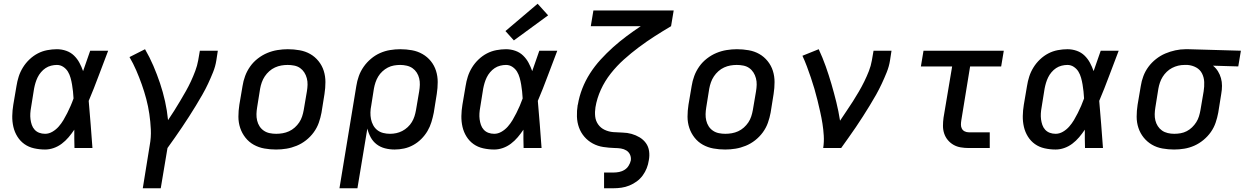

<svg xmlns="http://www.w3.org/2000/svg" viewBox="-20 -791 6651 1026"><path d="M221 8Q191 8 162 1.5Q133 -5 110.5 -21Q88 -37 73 -61Q58 -85 51.5 -113Q45 -141 45.5 -171Q46 -201 51 -231L68 -331Q72 -357 80 -382Q88 -407 102.5 -430.5Q117 -454 137.5 -473.5Q158 -493 182 -505.5Q206 -518 232.5 -523Q259 -528 284 -528Q310 -528 334 -519.5Q358 -511 375.5 -494Q393 -477 404.5 -455.5Q416 -434 424 -411Q434 -438 443 -465.5Q452 -493 462 -520H558Q532 -453 507 -385.5Q482 -318 454 -252Q460 -189 464.5 -126Q469 -63 474 0H378Q377 -24 377 -48.5Q377 -73 377 -98Q363 -77 346.5 -57.5Q330 -38 310 -23Q290 -8 267 0Q244 8 221 8ZM221 -76Q241 -76 260 -87Q279 -98 293.5 -114.5Q308 -131 319 -149.5Q330 -168 339.5 -187Q349 -206 357.5 -225.5Q366 -245 373 -265Q372 -284 370 -302.5Q368 -321 365 -339Q362 -357 357 -375Q352 -393 343 -408Q334 -423 318.5 -433.5Q303 -444 284 -444Q269 -444 253 -440Q237 -436 223.5 -427Q210 -418 199 -405Q188 -392 181 -377.5Q174 -363 169.5 -348Q165 -333 162 -317L146 -217Q143 -201 142 -185Q141 -169 143 -153.5Q145 -138 150 -123.5Q155 -109 165 -98Q175 -87 189.5 -81.5Q204 -76 221 -76Z M743 215 780 -14Q788 -57 786 -99Q784 -141 778 -182Q772 -223 761.5 -262.5Q751 -302 737.5 -340Q724 -378 708 -415Q692 -452 672 -486L755 -528Q780 -485 799.5 -439.5Q819 -394 835 -346.5Q851 -299 862 -249.5Q873 -200 878 -149Q895 -174 911 -199.5Q927 -225 942.5 -251Q958 -277 973 -303.5Q988 -330 1000.5 -357Q1013 -384 1023.5 -412Q1034 -440 1039 -468L1048 -520H1144L1136 -468Q1131 -436 1118.5 -405Q1106 -374 1092 -344Q1078 -314 1061 -284.5Q1044 -255 1026.5 -226Q1009 -197 990.5 -168.5Q972 -140 953 -111.5Q934 -83 914.5 -55.5Q895 -28 875 0L839 215Z M1455 8Q1423 8 1392.5 2.5Q1362 -3 1336 -17.5Q1310 -32 1291.5 -55.5Q1273 -79 1263.5 -107.5Q1254 -136 1254 -167.5Q1254 -199 1259 -231L1276 -331Q1280 -358 1290 -385Q1300 -412 1317 -436Q1334 -460 1358 -478.5Q1382 -497 1408.5 -508Q1435 -519 1463 -523.5Q1491 -528 1518 -528Q1550 -528 1581 -522.5Q1612 -517 1637.5 -502.5Q1663 -488 1682 -464.5Q1701 -441 1710 -412.5Q1719 -384 1719 -352.5Q1719 -321 1714 -289L1698 -189Q1693 -162 1683.5 -135Q1674 -108 1656.5 -84Q1639 -60 1615.5 -41.5Q1592 -23 1565 -12Q1538 -1 1510.5 3.5Q1483 8 1455 8ZM1456 -76Q1473 -76 1490.5 -79Q1508 -82 1524.5 -89.5Q1541 -97 1555 -109.5Q1569 -122 1579 -137Q1589 -152 1594.5 -169Q1600 -186 1603 -203L1620 -303Q1623 -321 1623.5 -338.5Q1624 -356 1619.5 -373Q1615 -390 1606 -404Q1597 -418 1583.5 -427.5Q1570 -437 1552.5 -440.5Q1535 -444 1517 -444Q1500 -444 1483 -441Q1466 -438 1449.5 -430.5Q1433 -423 1419 -410.5Q1405 -398 1395 -383Q1385 -368 1379 -351Q1373 -334 1370 -317L1354 -217Q1351 -199 1350.5 -181.5Q1350 -164 1354 -147Q1358 -130 1367 -116Q1376 -102 1390 -92.5Q1404 -83 1421 -79.5Q1438 -76 1456 -76Z M1794 215 1884 -331Q1888 -358 1897.5 -384.5Q1907 -411 1923.5 -434.5Q1940 -458 1962.5 -477Q1985 -496 2011 -507.5Q2037 -519 2064.5 -523.5Q2092 -528 2119 -528Q2151 -528 2181.5 -522.5Q2212 -517 2238 -502Q2264 -487 2282.5 -464Q2301 -441 2310 -412.5Q2319 -384 2319 -352.5Q2319 -321 2314 -289L2298 -189Q2293 -164 2285.5 -139Q2278 -114 2264.5 -91Q2251 -68 2231.5 -48.5Q2212 -29 2188.5 -16Q2165 -3 2139.5 2.5Q2114 8 2089 8Q2062 8 2037 1.5Q2012 -5 1992.5 -20Q1973 -35 1961 -57Q1949 -79 1943 -104L1890 215ZM2064 -76Q2081 -76 2097.5 -79.5Q2114 -83 2129.5 -91Q2145 -99 2158.5 -111.5Q2172 -124 2181 -139Q2190 -154 2195 -170Q2200 -186 2203 -203L2220 -303Q2223 -321 2223.5 -338.5Q2224 -356 2220 -372.5Q2216 -389 2207 -403Q2198 -417 2184.5 -426.5Q2171 -436 2153.5 -440Q2136 -444 2119 -444Q2118 -444 2118 -444Q2118 -444 2118 -444Q2102 -444 2085 -441Q2068 -438 2052.5 -430Q2037 -422 2023.5 -409.5Q2010 -397 2001 -382Q1992 -367 1986.5 -350.5Q1981 -334 1978 -317L1964 -228Q1960 -209 1959.5 -190.5Q1959 -172 1962.5 -154.5Q1966 -137 1974.5 -121.5Q1983 -106 1996.5 -95.5Q2010 -85 2027.5 -80.5Q2045 -76 2064 -76Z M2621 8Q2591 8 2562 1.5Q2533 -5 2510.5 -21Q2488 -37 2473 -61Q2458 -85 2451.5 -113Q2445 -141 2445.5 -171Q2446 -201 2451 -231L2468 -331Q2472 -357 2480 -382Q2488 -407 2502.5 -430.5Q2517 -454 2537.5 -473.5Q2558 -493 2582 -505.5Q2606 -518 2632.5 -523Q2659 -528 2684 -528Q2710 -528 2734 -519.5Q2758 -511 2775.5 -494Q2793 -477 2804.5 -455.5Q2816 -434 2824 -411Q2834 -438 2843 -465.5Q2852 -493 2862 -520H2958Q2932 -453 2907 -385.5Q2882 -318 2854 -252Q2860 -189 2864.5 -126Q2869 -63 2874 0H2778Q2777 -24 2777 -48.5Q2777 -73 2777 -98Q2763 -77 2746.5 -57.5Q2730 -38 2710 -23Q2690 -8 2667 0Q2644 8 2621 8ZM2621 -76Q2641 -76 2660 -87Q2679 -98 2693.5 -114.5Q2708 -131 2719 -149.5Q2730 -168 2739.5 -187Q2749 -206 2757.5 -225.5Q2766 -245 2773 -265Q2772 -284 2770 -302.5Q2768 -321 2765 -339Q2762 -357 2757 -375Q2752 -393 2743 -408Q2734 -423 2718.5 -433.5Q2703 -444 2684 -444Q2669 -444 2653 -440Q2637 -436 2623.5 -427Q2610 -418 2599 -405Q2588 -392 2581 -377.5Q2574 -363 2569.5 -348Q2565 -333 2562 -317L2546 -217Q2543 -201 2542 -185Q2541 -169 2543 -153.5Q2545 -138 2550 -123.5Q2555 -109 2565 -98Q2575 -87 2589.5 -81.5Q2604 -76 2621 -76ZM2726 -575 2681 -625 2853 -771 2909 -709Z M3208 215V131H3258Q3273 131 3288.5 128Q3304 125 3317.5 116.5Q3331 108 3339.5 94Q3348 80 3351 66Q3353 49 3346.5 35Q3340 21 3327 13Q3314 5 3298 2.5Q3282 0 3266 0H3265Q3234 -1 3204 -5.5Q3174 -10 3148 -24Q3122 -38 3103 -60Q3084 -82 3074 -109.5Q3064 -137 3063 -168Q3062 -199 3067 -230Q3067 -231 3067.5 -231.5Q3068 -232 3068 -232Q3075 -275 3091.5 -317.5Q3108 -360 3133 -399Q3158 -438 3189.5 -472.5Q3221 -507 3255.5 -538Q3290 -569 3327.5 -597Q3365 -625 3404 -651H3137L3151 -735H3580L3566 -651Q3522 -625 3479 -597.5Q3436 -570 3394.5 -539Q3353 -508 3314.5 -473.5Q3276 -439 3244 -398.5Q3212 -358 3191 -312Q3170 -266 3162 -218Q3158 -193 3160.5 -169Q3163 -145 3176.5 -126Q3190 -107 3211.5 -97Q3233 -87 3257.5 -85Q3282 -83 3307 -82.5Q3332 -82 3355 -75.5Q3378 -69 3398 -57Q3418 -45 3431.5 -26.5Q3445 -8 3448.5 16.5Q3452 41 3447 66Q3444 87 3436 107.5Q3428 128 3414.5 146.5Q3401 165 3382.5 178.5Q3364 192 3343 200.5Q3322 209 3300.5 212Q3279 215 3258 215Z M3855 8Q3823 8 3792.5 2.5Q3762 -3 3736 -17.5Q3710 -32 3691.5 -55.5Q3673 -79 3663.5 -107.5Q3654 -136 3654 -167.5Q3654 -199 3659 -231L3676 -331Q3680 -358 3690 -385Q3700 -412 3717 -436Q3734 -460 3758 -478.5Q3782 -497 3808.5 -508Q3835 -519 3863 -523.5Q3891 -528 3918 -528Q3950 -528 3981 -522.5Q4012 -517 4037.5 -502.5Q4063 -488 4082 -464.5Q4101 -441 4110 -412.5Q4119 -384 4119 -352.5Q4119 -321 4114 -289L4098 -189Q4093 -162 4083.5 -135Q4074 -108 4056.5 -84Q4039 -60 4015.5 -41.5Q3992 -23 3965 -12Q3938 -1 3910.5 3.5Q3883 8 3855 8ZM3856 -76Q3873 -76 3890.5 -79Q3908 -82 3924.5 -89.5Q3941 -97 3955 -109.5Q3969 -122 3979 -137Q3989 -152 3994.5 -169Q4000 -186 4003 -203L4020 -303Q4023 -321 4023.5 -338.5Q4024 -356 4019.5 -373Q4015 -390 4006 -404Q3997 -418 3983.5 -427.5Q3970 -437 3952.5 -440.5Q3935 -444 3917 -444Q3900 -444 3883 -441Q3866 -438 3849.5 -430.5Q3833 -423 3819 -410.5Q3805 -398 3795 -383Q3785 -368 3779 -351Q3773 -334 3770 -317L3754 -217Q3751 -199 3750.5 -181.5Q3750 -164 3754 -147Q3758 -130 3767 -116Q3776 -102 3790 -92.5Q3804 -83 3821 -79.5Q3838 -76 3856 -76Z M4379 0Q4384 -33 4382 -66Q4380 -99 4375 -130.5Q4370 -162 4363 -193Q4356 -224 4348.5 -255Q4341 -286 4332 -316.5Q4323 -347 4313 -376.5Q4303 -406 4292 -435.5Q4281 -465 4268 -493L4355 -528Q4376 -483 4392.5 -436.5Q4409 -390 4423 -342Q4437 -294 4449 -245.5Q4461 -197 4469 -146Q4486 -172 4503.5 -197.5Q4521 -223 4537.5 -249Q4554 -275 4569.5 -301.5Q4585 -328 4598.5 -355.5Q4612 -383 4623 -411Q4634 -439 4639 -468L4648 -520H4744L4736 -468Q4731 -436 4718.5 -405Q4706 -374 4692 -344Q4678 -314 4661.5 -284.5Q4645 -255 4627 -226Q4609 -197 4591 -168.5Q4573 -140 4553.5 -111.5Q4534 -83 4514.5 -55.5Q4495 -28 4475 0Z M5157 0Q5135 0 5114 -3.5Q5093 -7 5075.5 -17Q5058 -27 5045 -42.5Q5032 -58 5025.5 -77.5Q5019 -97 5019 -118.5Q5019 -140 5022 -162L5068 -436H4901L4915 -520H5344L5330 -436H5164L5117 -148Q5115 -136 5115 -124.5Q5115 -113 5120 -103.5Q5125 -94 5135 -89Q5145 -84 5157 -84H5269V0Z M5621 8Q5591 8 5562 1.5Q5533 -5 5510.5 -21Q5488 -37 5473 -61Q5458 -85 5451.5 -113Q5445 -141 5445.5 -171Q5446 -201 5451 -231L5468 -331Q5472 -357 5480 -382Q5488 -407 5502.5 -430.5Q5517 -454 5537.5 -473.5Q5558 -493 5582 -505.5Q5606 -518 5632.5 -523Q5659 -528 5684 -528Q5710 -528 5734 -519.5Q5758 -511 5775.5 -494Q5793 -477 5804.5 -455.5Q5816 -434 5824 -411Q5834 -438 5843 -465.5Q5852 -493 5862 -520H5958Q5932 -453 5907 -385.5Q5882 -318 5854 -252Q5860 -189 5864.5 -126Q5869 -63 5874 0H5778Q5777 -24 5777 -48.5Q5777 -73 5777 -98Q5763 -77 5746.5 -57.5Q5730 -38 5710 -23Q5690 -8 5667 0Q5644 8 5621 8ZM5621 -76Q5641 -76 5660 -87Q5679 -98 5693.5 -114.5Q5708 -131 5719 -149.5Q5730 -168 5739.5 -187Q5749 -206 5757.5 -225.5Q5766 -245 5773 -265Q5772 -284 5770 -302.5Q5768 -321 5765 -339Q5762 -357 5757 -375Q5752 -393 5743 -408Q5734 -423 5718.5 -433.5Q5703 -444 5684 -444Q5669 -444 5653 -440Q5637 -436 5623.5 -427Q5610 -418 5599 -405Q5588 -392 5581 -377.5Q5574 -363 5569.5 -348Q5565 -333 5562 -317L5546 -217Q5543 -201 5542 -185Q5541 -169 5543 -153.5Q5545 -138 5550 -123.5Q5555 -109 5565 -98Q5575 -87 5589.5 -81.5Q5604 -76 5621 -76Z M6254 8Q6223 8 6192 2.5Q6161 -3 6135.5 -18Q6110 -33 6091.5 -56Q6073 -79 6063.5 -107.5Q6054 -136 6054 -167.5Q6054 -199 6059 -231L6076 -331Q6080 -358 6090 -384.5Q6100 -411 6117 -434Q6134 -457 6157.5 -475.5Q6181 -494 6207 -505Q6233 -516 6260.5 -522Q6288 -528 6315 -528Q6319 -528 6323 -528Q6327 -528 6331 -528L6611 -520L6597 -436L6462 -440Q6478 -427 6488.5 -410Q6499 -393 6504.5 -373.5Q6510 -354 6510 -332.5Q6510 -311 6506 -289L6490 -189Q6485 -162 6476 -135.5Q6467 -109 6450.5 -85.5Q6434 -62 6411 -43Q6388 -24 6362 -12.5Q6336 -1 6308.5 3.5Q6281 8 6254 8ZM6255 -76Q6272 -76 6289 -79Q6306 -82 6321.5 -90Q6337 -98 6350 -110.5Q6363 -123 6372.5 -138Q6382 -153 6387 -169.5Q6392 -186 6395 -203L6412 -303Q6416 -328 6415 -352.5Q6414 -377 6403.5 -398Q6393 -419 6372 -430.5Q6351 -442 6326 -444H6317Q6315 -444 6313 -444Q6311 -444 6309 -444Q6292 -444 6275.5 -440Q6259 -436 6243.5 -428Q6228 -420 6215 -407.5Q6202 -395 6193 -380.5Q6184 -366 6178.5 -350Q6173 -334 6170 -317L6154 -217Q6151 -199 6150.5 -181.5Q6150 -164 6154 -147.5Q6158 -131 6167 -117Q6176 -103 6189.5 -93.5Q6203 -84 6220 -80Q6237 -76 6255 -76Q6255 -76 6255 -76Q6255 -76 6255 -76Z"/></svg>

Font: Iosevka SS04 Medium Extended
Style: Italic
Weight: 500
Width: 7
Italic angle: -9°
Monospace: yes
Designer: Belleve Invis
Foundry: Belleve Invis
Version: Version 19.0.0; ttfautohint (v1.8.4)